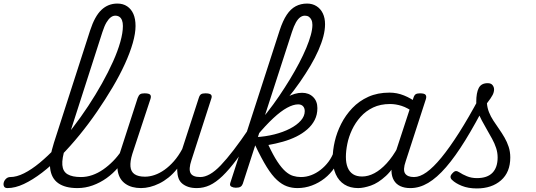

<svg xmlns="http://www.w3.org/2000/svg" viewBox="-177 -1039 3011 1078"><path d="M-135 17Q-150 17 -154.5 7.5Q-159 -2 -156 -14Q-153 -26 -143 -35.5Q-133 -45 -119 -45Q-84 -45 -42 -66Q0 -87 46 -125Q92 -163 139 -213Q186 -263 231.5 -322Q277 -381 318.5 -444Q360 -507 395.5 -570.5Q431 -634 457.5 -693Q484 -752 498.5 -803.5Q513 -855 513 -893Q513 -906 523.5 -912.5Q534 -919 548 -919Q562 -919 573 -912.5Q584 -906 584 -893Q584 -852 568.5 -797.5Q553 -743 524 -679.5Q495 -616 455 -548.5Q415 -481 368 -412.5Q321 -344 269.5 -281Q218 -218 165 -164Q112 -110 59 -69.5Q6 -29 -43 -6Q-92 17 -135 17ZM257 17Q189 17 150 -10.5Q111 -38 104.5 -94.5Q98 -151 126 -238L329 -868Q355 -948 392.5 -983.5Q430 -1019 482 -1019Q514 -1019 537 -1003.5Q560 -988 572 -960.5Q584 -933 584 -893Q584 -877 573 -869.5Q562 -862 548 -862Q534 -862 523.5 -869.5Q513 -877 513 -893Q513 -912 508 -925Q503 -938 493.5 -944.5Q484 -951 470 -951Q457 -951 444.5 -941.5Q432 -932 420.5 -912.5Q409 -893 398 -859L190 -212Q170 -149 173 -112.5Q176 -76 202.5 -60.5Q229 -45 277 -45Q289 -45 294.5 -35.5Q300 -26 297 -14Q294 -2 284 7.5Q274 17 257 17Z M258 17Q245 17 240 7.5Q235 -2 237.5 -14Q240 -26 250 -35.5Q260 -45 278 -45Q310 -45 341.5 -56Q373 -67 402.5 -87.5Q432 -108 458.5 -135Q485 -162 506 -194Q514 -206 524 -205Q534 -204 539 -195.5Q544 -187 539 -176Q518 -136 488 -100.5Q458 -65 421.5 -39Q385 -13 343.5 2Q302 17 258 17Z M615 17Q562 17 528 -6.5Q494 -30 485 -74Q476 -118 496 -180L596 -489Q602 -505 610 -510Q618 -515 634 -515Q659 -515 666 -507.5Q673 -500 668 -484L566 -175Q553 -133 555.5 -104Q558 -75 578.5 -61Q599 -47 637 -47Q663 -47 691 -56.5Q719 -66 746.5 -85.5Q774 -105 799.5 -134Q825 -163 846 -202L939 -489Q944 -505 952 -510Q960 -515 976 -515Q1000 -515 1007.5 -507.5Q1015 -500 1009 -484L898 -140Q881 -89 893 -67Q905 -45 947 -45Q959 -45 964 -35.5Q969 -26 966.5 -14Q964 -2 954 7.5Q944 17 927 17Q901 17 881 10.5Q861 4 846.5 -8Q832 -20 825.5 -38Q819 -56 818 -80V-92Q795 -63 769.5 -42.5Q744 -22 717.5 -9Q691 4 665 10.5Q639 17 615 17Z M928 17Q912 17 907 7.5Q902 -2 906 -14Q910 -26 920.5 -35.5Q931 -45 948 -45Q973 -45 1001.5 -61Q1030 -77 1062.5 -111Q1095 -145 1135 -197Q1175 -249 1223 -320Q1232 -334 1242 -330Q1252 -326 1255.5 -312.5Q1259 -299 1249 -284Q1195 -201 1152 -143.5Q1109 -86 1072 -50.5Q1035 -15 1000.5 1Q966 17 928 17Z M1147 15Q1133 15 1122 9Q1111 3 1116 -12L1393 -868Q1411 -923 1433 -956Q1455 -989 1483.5 -1004Q1512 -1019 1547 -1019Q1577 -1019 1600 -1004.5Q1623 -990 1635.5 -964Q1648 -938 1648 -903Q1648 -871 1638.5 -834.5Q1629 -798 1610.5 -756Q1592 -714 1566 -670Q1540 -626 1507.5 -579Q1475 -532 1436 -485Q1397 -438 1353 -391Q1309 -344 1261 -299L1250 -318Q1286 -361 1322 -406.5Q1358 -452 1390.5 -500Q1423 -548 1451.5 -595Q1480 -642 1503 -686Q1526 -730 1542.5 -769.5Q1559 -809 1568 -842Q1577 -875 1577 -899Q1577 -916 1571.5 -927.5Q1566 -939 1557 -945Q1548 -951 1535 -951Q1521 -951 1508.5 -942Q1496 -933 1484.5 -913Q1473 -893 1462 -859L1186 -7Q1182 4 1173.5 9.5Q1165 15 1147 15ZM1493 17Q1462 17 1434 7Q1406 -3 1378 -28.5Q1350 -54 1320.5 -101.5Q1291 -149 1255 -225H1244L1259 -269Q1314 -272 1363.5 -284.5Q1413 -297 1451.5 -317Q1490 -337 1512 -362Q1534 -387 1534 -415Q1534 -432 1524.5 -442.5Q1515 -453 1497 -453Q1470 -453 1435 -434Q1400 -415 1357.5 -375.5Q1315 -336 1264 -275L1275 -337Q1313 -388 1353 -429Q1393 -470 1435.5 -494Q1478 -518 1519 -518Q1557 -518 1581 -494.5Q1605 -471 1605 -432Q1605 -395 1590 -365.5Q1575 -336 1548 -312.5Q1521 -289 1486.5 -272Q1452 -255 1411.5 -243.5Q1371 -232 1330 -225Q1357 -167 1380.5 -131.5Q1404 -96 1425.5 -77Q1447 -58 1468.5 -51.5Q1490 -45 1512 -45Q1523 -45 1527.5 -35.5Q1532 -26 1529 -14Q1526 -2 1517 7.5Q1508 17 1493 17Z M1493 17Q1480 17 1475 7.5Q1470 -2 1472.5 -14Q1475 -26 1485 -35.5Q1495 -45 1513 -45Q1542 -45 1570 -55.5Q1598 -66 1623 -85.5Q1648 -105 1667.5 -131Q1687 -157 1698 -189Q1703 -202 1713.5 -202Q1724 -202 1732 -194Q1740 -186 1737 -173Q1725 -133 1701.5 -98Q1678 -63 1645.5 -37.5Q1613 -12 1574 2.5Q1535 17 1493 17Z M1834 17Q1789 17 1757 -3Q1725 -23 1708 -61Q1691 -99 1691 -151Q1691 -195 1702.5 -245Q1714 -295 1738.5 -343.5Q1763 -392 1801 -432Q1839 -472 1891 -495.5Q1943 -519 2010 -519Q2052 -519 2091.5 -503Q2131 -487 2163 -462L2151 -405Q2111 -434 2078 -444.5Q2045 -455 2013 -455Q1959 -455 1918 -435.5Q1877 -416 1847.5 -383Q1818 -350 1799.5 -310.5Q1781 -271 1773 -231Q1765 -191 1765 -158Q1765 -123 1775 -98.5Q1785 -74 1805 -61Q1825 -48 1856 -48Q1890 -48 1925 -66.5Q1960 -85 1994 -122Q2028 -159 2058 -214L2072 -171Q2034 -92 1990 -51.5Q1946 -11 1905 3Q1864 17 1834 17ZM2126 17Q2094 17 2070.5 6Q2047 -5 2034.5 -26.5Q2022 -48 2021 -77.5Q2020 -107 2031 -144L2144 -489Q2149 -505 2157 -510Q2165 -515 2181 -515Q2206 -515 2212.5 -506.5Q2219 -498 2214 -482L2101 -134Q2084 -85 2097.5 -65Q2111 -45 2147 -45Q2158 -45 2163 -35.5Q2168 -26 2166 -14Q2164 -2 2154 7.5Q2144 17 2126 17Z M2128 17Q2112 17 2107.5 7.5Q2103 -2 2107 -14Q2111 -26 2121.5 -35.5Q2132 -45 2148 -45Q2180 -45 2218 -72Q2256 -99 2301.5 -154.5Q2347 -210 2400.5 -294Q2454 -378 2515 -492Q2522 -503 2534 -501.5Q2546 -500 2554.5 -491Q2563 -482 2556 -468Q2492 -343 2435.5 -251.5Q2379 -160 2327.5 -100.5Q2276 -41 2227 -12Q2178 17 2128 17Z M2500 19Q2452 19 2416 4.5Q2380 -10 2361 -29Q2353 -36 2352.5 -45.5Q2352 -55 2364 -67Q2374 -78 2382.5 -78.5Q2391 -79 2403 -71Q2419 -60 2444.5 -49.5Q2470 -39 2501 -39Q2559 -39 2588 -69Q2617 -99 2617 -155Q2617 -182 2608.5 -208Q2600 -234 2586 -259.5Q2572 -285 2557 -311Q2542 -337 2528 -363Q2514 -389 2505.5 -414.5Q2497 -440 2497 -467Q2497 -518 2511 -545Q2525 -572 2561 -572Q2580 -572 2588.5 -561Q2597 -550 2597 -537Q2597 -522 2589 -506Q2581 -490 2557 -459Q2559 -433 2568.5 -409Q2578 -385 2593 -362Q2608 -339 2624.5 -315.5Q2641 -292 2655.5 -267Q2670 -242 2679 -214.5Q2688 -187 2688 -155Q2688 -72 2636 -26.5Q2584 19 2500 19Z"/></svg>

Font: Playwrite RO Light
Style: Regular
Weight: 300
Version: Version 1.002